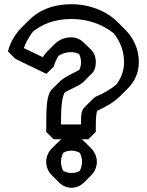

<svg xmlns="http://www.w3.org/2000/svg" viewBox="-20 -855 696 910"><path d="M434 -397C428 -392 423 -389 419 -385L383 -349L382 -348C365 -331 364 -313 364 -265H269C269 -348 273 -389 286 -416C324 -439 357 -448 378 -469L413 -505H414C427 -518 434 -535 434 -561C434 -585 426 -606 411 -620L375 -655C360 -669 340 -678 318 -678C284 -678 258 -665 239 -646L203 -610C195 -602 188 -592 183 -584L93 -627C99 -645 113 -676 137 -706C177 -738 235 -765 319 -765C395 -765 467 -740 519 -697C549 -660 568 -613 568 -561C568 -518 553 -482 530 -453C503 -431 470 -412 434 -397ZM441 -330C481 -348 519 -370 548 -398L549 -399L585 -435C618 -468 638 -509 638 -561C638 -622 613 -675 573 -715L538 -750C485 -803 404 -835 319 -835C221 -835 158 -800 118 -760L83 -725C31 -674 18 -614 18 -611L53 -576L200 -505L235 -540C239 -556 247 -574 258 -591C274 -601 294 -608 318 -608C331 -608 344 -604 355 -599C360 -588 364 -575 364 -561C364 -546 361 -534 356 -524C336 -512 308 -501 281 -483C275 -479 270 -475 265 -470L229 -435C201 -407 199 -360 199 -230L234 -195H399L434 -230C434 -285 434 -311 441 -330ZM269 -88C269 -103 274 -120 280 -131C292 -138 305 -141 319 -141C333 -141 347 -137 358 -131C365 -119 369 -103 369 -88C369 -73 364 -56 358 -45C346 -38 333 -35 319 -35C305 -35 291 -39 280 -45C273 -57 269 -73 269 -88ZM199 -88C199 -64 209 -41 225 -25L260 10C275 25 296 35 319 35C341 35 361 26 377 11L378 10L413 -25C429 -41 439 -64 439 -88C439 -112 429 -135 413 -151L378 -186C363 -201 342 -211 319 -211C297 -211 277 -202 261 -187L260 -186L225 -151C209 -135 199 -112 199 -88Z"/></svg>

Font: Hussar Press
Style: Bold
Weight: 700
Foundry: Cannot Into Space Fonts
Version: Version 1.43